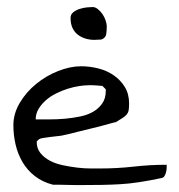

<svg xmlns="http://www.w3.org/2000/svg" viewBox="-20 -533 516 554"><path d="M18.6 -171.9Q18.6 -205.1 37.1 -236.3Q55.7 -267.6 84.5 -291Q113.3 -314.5 147.9 -328.1Q182.6 -341.8 213.9 -341.8Q239.3 -341.8 264.2 -335.4Q289.1 -329.1 308.6 -315.4Q328.1 -301.8 340.3 -281.7Q352.5 -261.7 352.5 -234.4Q352.5 -221.7 351.1 -214.4Q349.6 -207 344.7 -201.7Q339.8 -196.3 332.5 -191.9Q325.2 -187.5 314.5 -180.7Q308.6 -179.7 296.9 -176.3Q285.2 -172.9 270 -168.9Q254.9 -165 238.3 -161.1Q221.7 -157.2 206.5 -153.3Q191.4 -149.4 179.7 -146.5Q168 -143.6 162.1 -142.6Q159.2 -141.6 149.4 -140.6Q139.6 -139.6 128.4 -138.2Q117.2 -136.7 107.4 -135.3Q97.7 -133.8 95.7 -132.8Q92.8 -131.8 89.4 -128.4Q85.9 -125 85.9 -124Q85.9 -104.5 96.7 -91.3Q107.4 -78.1 124 -69.3Q140.6 -60.5 161.6 -56.2Q182.6 -51.8 203.1 -49.3Q223.6 -46.9 241.2 -46.9Q258.8 -46.9 269.5 -46.9Q318.4 -46.9 365.2 -52.2Q412.1 -57.6 460.9 -57.6V-49.8Q460.9 -43.9 459.5 -37.6Q458 -31.2 455.1 -25.9Q452.1 -20.5 447.3 -19.5Q410.2 -11.7 381.3 -7.3Q352.5 -2.9 327.1 -1.5Q301.8 0 274.4 0.5Q247.1 1 213.9 1H197.3Q186.5 1 173.8 0.5Q161.1 0 149.4 0H132.8Q102.5 -7.8 80.6 -24.9Q58.6 -42 44.9 -65.4Q31.2 -88.9 24.9 -116.2Q18.6 -143.6 18.6 -171.9ZM237.3 -287.1Q224.6 -287.1 208.5 -284.7Q192.4 -282.2 175.3 -276.9Q158.2 -271.5 141.6 -263.2Q125 -254.9 112.3 -243.7Q99.6 -232.4 91.3 -218.8Q83 -205.1 83 -188.5H123Q144.5 -188.5 167 -190.4Q189.5 -192.4 210.9 -196.8Q232.4 -201.2 248.5 -210.4Q264.6 -219.7 274.9 -234.4Q285.2 -249 285.2 -270.5V-275.4L275.4 -285.2Q273.4 -285.2 268.1 -285.6Q262.7 -286.1 256.8 -286.6Q251 -287.1 245.6 -287.1Q240.2 -287.1 237.3 -287.1ZM183.6 -481.4Q183.6 -491.2 191.4 -497.6Q199.2 -503.9 210 -507.3Q220.7 -510.7 231 -511.7Q241.2 -512.7 247.1 -512.7Q254.9 -512.7 262.2 -506.8Q269.5 -501 275.4 -492.7Q281.2 -484.4 284.7 -474.1Q288.1 -463.9 288.1 -457Q288.1 -446.3 286.6 -435.1Q285.2 -423.8 272.5 -418.9Q270.5 -418.9 262.7 -418.5Q254.9 -418 252 -418Q239.3 -418 227.5 -421.4Q215.8 -424.8 205.6 -432.1Q195.3 -439.5 189.5 -451.7Q183.6 -463.9 183.6 -481.4Z"/></svg>

Font: Swanky and Moo Moo
Style: Regular
Weight: 400
Designer: Kimberly Geswein
Foundry: Kimberly Geswein
Version: Version 1.002 2001